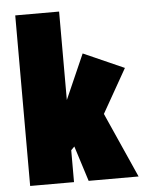

<svg xmlns="http://www.w3.org/2000/svg" viewBox="-51 -743 612 785"><g transform="rotate(-5 255.0 -350.0)"><path d="M367 -267 469 -447 302 -521 221 -337V-700H41V0H221V-131L235 -145L281 0H486Z"/></g></svg>

Font: Advent Pro Black
Style: Regular
Weight: 900
Version: Version 3.000